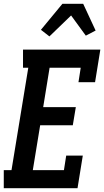

<svg xmlns="http://www.w3.org/2000/svg" viewBox="-30 -998 552 1018"><path d="M-10 0V-96H31L120 -639H92V-735H502L474 -562H386L398 -639H233L199 -430H372L356 -334H183L144 -96H309L321 -173H409L381 0ZM232 -805 187 -840 301 -978H411L477 -836L425 -809L347 -916Z"/></svg>

Font: Iosevka Curly Slab
Style: Bold Italic
Weight: 700
Italic angle: -9°
Monospace: yes
Designer: Belleve Invis
Foundry: Belleve Invis
Version: Version 22.1.2; ttfautohint (v1.8.4)